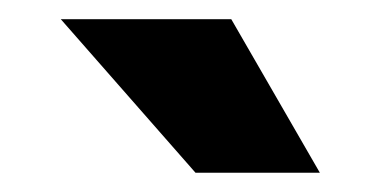

<svg xmlns="http://www.w3.org/2000/svg" viewBox="-20 -764 394 199"><path d="M182.6 -585 43 -744.1H219.7L311.5 -585Z"/></svg>

Font: Inter 28pt Black
Style: Regular
Weight: 900
Designer: Rasmus Andersson
Foundry: rsms
Version: Version 4.001;git-66647c0bb